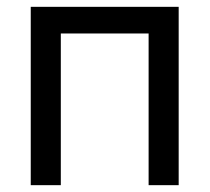

<svg xmlns="http://www.w3.org/2000/svg" viewBox="-20 -542 614 562"><path d="M70 0V-522H503V0H415V-444H158V0Z"/></svg>

Font: YasnoRaleway Medium
Style: Regular
Weight: 500
Designer: Matt McInerney, Pablo Impallari, Rodrigo Fuenzalida
Foundry: Matt McInerney, Pablo Impallari, Rodrigo Fuenzalida
Version: Version 4.026